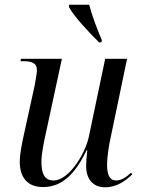

<svg xmlns="http://www.w3.org/2000/svg" viewBox="-20 -786 601 816"><path d="M401 -606H411L413 -615C394 -659 370 -722 359 -766H274L273 -756C294 -717 357 -649 401 -606ZM427 10C476 10 515 -18 542 -45L537 -52C514 -31 496 -19 473 -19C446 -19 435 -43 435 -88C435 -116 443 -171 450 -200L520 -536H427L358 -207C343 -132 272 -19 208 -19C169 -19 156 -48 156 -100C156 -129 167 -187 176 -225L243 -536H69L67 -526H78C114 -526 137 -519 137 -487C137 -475 131 -445 127 -421L82 -216C74 -180 64 -132 64 -99C64 -40 90 9 163 9C246 9 301 -50 348 -147H351C348 -123 346 -97 346 -80C346 -30 371 10 427 10Z"/></svg>

Font: Noto Serif Display SemiCondensed
Style: Italic
Weight: 400
Width: 4
Italic angle: -12°
Designer: Monotype Design Team
Foundry: Monotype Imaging Inc.
Version: Version 2.009